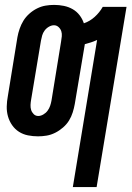

<svg xmlns="http://www.w3.org/2000/svg" viewBox="-20 -548 540 783"><path d="M277 215 376 -385Q363 -379 350.5 -375Q338 -371 326 -368L285 -124Q282 -107 276.5 -89.5Q271 -72 261.5 -56.5Q252 -41 237 -28Q222 -15 205 -6.5Q188 2 170.5 5Q153 8 135 8Q114 8 94 4Q74 0 57.5 -10.5Q41 -21 29.5 -37.5Q18 -54 12.5 -73.5Q7 -93 7.5 -114Q8 -135 12 -156L51 -396Q54 -413 60 -430.5Q66 -448 75.5 -463.5Q85 -479 99.5 -492Q114 -505 131 -513.5Q148 -522 165.5 -525Q183 -528 201 -528Q221 -528 240.5 -524Q260 -520 276.5 -510.5Q293 -501 304.5 -486Q316 -471 322 -453Q346 -461 366 -479Q386 -497 399 -520H496L374 215ZM136 -75Q146 -75 156.5 -81Q167 -87 174 -96.5Q181 -106 184.5 -116.5Q188 -127 190 -138L229 -378Q231 -389 232 -400Q233 -411 230 -420.5Q227 -430 219 -437.5Q211 -445 200 -445Q190 -445 179.5 -439Q169 -433 162 -423.5Q155 -414 152 -403.5Q149 -393 147 -382L107 -142Q105 -131 104.5 -120Q104 -109 107 -99.5Q110 -90 117.5 -82.5Q125 -75 136 -75Z"/></svg>

Font: Iosevka
Style: Bold Italic
Weight: 700
Italic angle: -9°
Monospace: yes
Designer: Belleve Invis
Foundry: Belleve Invis
Version: Version 32.5.0; ttfautohint (v1.8.4)